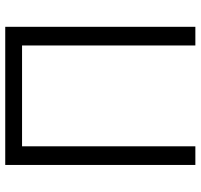

<svg xmlns="http://www.w3.org/2000/svg" viewBox="-36 -710 747 714"><g transform="rotate(-90 337.0 -353.5)"><path d="M593.8 0H524.4V-644.5H149.4V0H80.1V-707H593.8Z"/></g></svg>

Font: Pretendard Light
Style: Regular
Weight: 300
Designer: Base glyphs from Inter by Rasmus Andersson; Hangeul glyphs from Noto Sans CJK(Source Han Sans) by Jang Soo-young and Kan
Foundry: Kil Hyung-jin
Version: Version 1.309